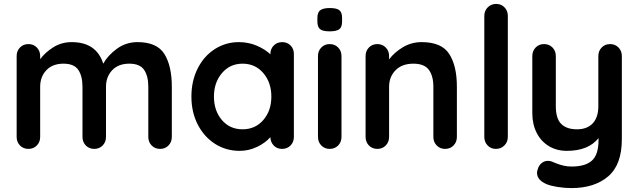

<svg xmlns="http://www.w3.org/2000/svg" viewBox="-20 -760 3259 980"><path d="M857 -317V-61Q857 -35 840 -17.5Q823 0 797 0Q771 0 754 -17.5Q737 -35 737 -61V-317Q737 -372 715.5 -403.5Q694 -435 640 -435Q584 -435 552.5 -401.5Q521 -368 521 -317V-61Q521 -35 504 -17.5Q487 0 461 0Q435 0 418 -17.5Q401 -35 401 -61V-317Q401 -372 379.5 -403.5Q358 -435 304 -435Q248 -435 216.5 -401.5Q185 -368 185 -317V-61Q185 -35 168 -17.5Q151 0 125 0Q99 0 82 -17.5Q65 -35 65 -61V-474Q65 -500 82 -517.5Q99 -535 125 -535Q151 -535 168 -517.5Q185 -500 185 -474V-458Q212 -494 253.5 -519.5Q295 -545 346 -545Q472 -545 507 -435Q530 -477 576.5 -511Q623 -545 682 -545Q781 -545 819 -484.5Q857 -424 857 -317Z M1480 -484V-61Q1480 -35 1463 -17.5Q1446 0 1420 0Q1394 0 1377.5 -17Q1361 -34 1360 -60Q1335 -31 1292.5 -10.5Q1250 10 1203 10Q1134 10 1078 -25.5Q1022 -61 989.5 -124Q957 -187 957 -267Q957 -347 989 -410.5Q1021 -474 1076.5 -509.5Q1132 -545 1199 -545Q1247 -545 1289 -527.5Q1331 -510 1360 -483V-484Q1360 -510 1377 -527.5Q1394 -545 1420 -545Q1446 -545 1463 -528Q1480 -511 1480 -484ZM1365 -267Q1365 -339 1324 -387Q1283 -435 1218 -435Q1154 -435 1113 -387Q1072 -339 1072 -267Q1072 -195 1112.5 -147.5Q1153 -100 1218 -100Q1283 -100 1324 -147.5Q1365 -195 1365 -267Z M1663 0Q1637 0 1620 -17.5Q1603 -35 1603 -61V-474Q1603 -500 1620 -517.5Q1637 -535 1663 -535Q1689 -535 1706 -517.5Q1723 -500 1723 -474V-61Q1723 -35 1706 -17.5Q1689 0 1663 0ZM1600 -650V-669Q1600 -697 1615 -708Q1630 -719 1663 -719Q1698 -719 1712 -708Q1726 -697 1726 -669V-650Q1726 -621 1711.5 -610.5Q1697 -600 1662 -600Q1628 -600 1614 -611Q1600 -622 1600 -650Z M2312 -317V-61Q2312 -35 2295 -17.5Q2278 0 2252 0Q2226 0 2209 -17.5Q2192 -35 2192 -61V-317Q2192 -372 2169 -403.5Q2146 -435 2090 -435Q2032 -435 1999 -401.5Q1966 -368 1966 -317V-61Q1966 -35 1949 -17.5Q1932 0 1906 0Q1880 0 1863 -17.5Q1846 -35 1846 -61V-474Q1846 -500 1863 -517.5Q1880 -535 1906 -535Q1932 -535 1949 -517.5Q1966 -500 1966 -474V-457Q1993 -493 2036.5 -519Q2080 -545 2132 -545Q2234 -545 2273 -484.5Q2312 -424 2312 -317Z M2511 0Q2486 0 2469 -17.5Q2452 -35 2452 -61V-679Q2452 -705 2469.5 -722.5Q2487 -740 2513 -740Q2538 -740 2555 -722.5Q2572 -705 2572 -679V-61Q2572 -35 2554.5 -17.5Q2537 0 2511 0Z M3154 -474V-49Q3154 81 3084 140.5Q3014 200 2897 200Q2863 200 2827.5 194.5Q2792 189 2770 180Q2721 159 2721 122Q2721 115 2724 106Q2730 84 2744.5 72.5Q2759 61 2776 61Q2786 61 2795 64Q2802 67 2819.5 74Q2837 81 2856.5 85.5Q2876 90 2897 90Q2968 90 3001.5 59.5Q3035 29 3035 -45V-55Q2983 10 2873 10Q2821 10 2781 -14.5Q2741 -39 2719 -82.5Q2697 -126 2697 -182V-474Q2697 -500 2714 -517.5Q2731 -535 2757 -535Q2783 -535 2800 -517.5Q2817 -500 2817 -474V-218Q2817 -155 2844.5 -127.5Q2872 -100 2925 -100Q2977 -100 3005.5 -130.5Q3034 -161 3034 -218V-474Q3034 -500 3051 -517.5Q3068 -535 3094 -535Q3120 -535 3137 -517.5Q3154 -500 3154 -474Z"/></svg>

Font: Quicksand
Style: Bold
Weight: 700
Version: Version 3.000